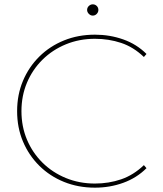

<svg xmlns="http://www.w3.org/2000/svg" viewBox="-20 -863 751 886"><path d="M418 3Q341 3 275.5 -23.5Q210 -50 161.5 -98Q113 -146 86 -210Q59 -274 59 -350Q59 -426 86 -490Q113 -554 161.5 -602Q210 -650 275.5 -676.5Q341 -703 418 -703Q487 -703 549 -681Q611 -659 656 -614L644 -600Q596 -646 539 -665Q482 -684 418 -684Q346 -684 284 -658.5Q222 -633 176 -587.5Q130 -542 104.5 -481.5Q79 -421 79 -350Q79 -279 104.5 -218.5Q130 -158 176 -112.5Q222 -67 284 -41.5Q346 -16 418 -16Q482 -16 539 -35.5Q596 -55 644 -101L656 -87Q611 -42 549 -19.5Q487 3 418 3ZM408 -791Q398 -791 390 -799Q382 -807 382 -817Q382 -828 390 -835.5Q398 -843 408 -843Q419 -843 426.5 -835.5Q434 -828 434 -817Q434 -807 426.5 -799Q419 -791 408 -791Z"/></svg>

Font: Montserrat Thin Thin
Style: Regular
Weight: 250
Version: Version 9.000